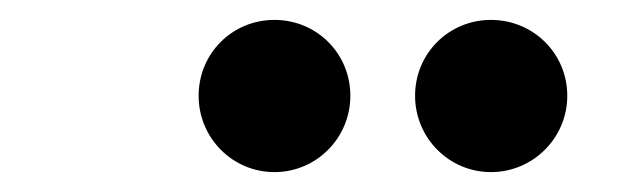

<svg xmlns="http://www.w3.org/2000/svg" viewBox="-20 -775 626 194"><path d="M476.1 -601.1C518.6 -601.1 553.2 -635.7 553.2 -678.2C553.2 -721.2 518.6 -754.9 476.1 -754.9C433.6 -754.9 399.4 -721.2 399.4 -678.2C399.4 -635.7 433.6 -601.1 476.1 -601.1ZM257.3 -601.1C299.8 -601.1 334 -635.7 334 -678.2C334 -721.2 299.8 -754.9 257.3 -754.9C214.8 -754.9 180.7 -721.2 180.7 -678.2C180.7 -635.7 214.8 -601.1 257.3 -601.1Z"/></svg>

Font: Cascadia Code NF
Style: Bold Italic
Weight: 700
Italic angle: -10°
Monospace: yes
Designer: Aaron Bell
Foundry: Saja Typeworks
Version: Version 2404.023